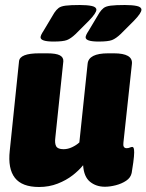

<svg xmlns="http://www.w3.org/2000/svg" viewBox="-20 -738 585 767"><path d="M136 9Q68 9 39.5 -27.5Q11 -64 19 -136L56 -493Q59 -525 137 -525H168Q204 -525 219 -517Q234 -509 233 -493L201 -188Q198 -165 204.5 -153.5Q211 -142 234 -142Q251 -142 268 -150Q285 -158 297 -169L330 -483Q334 -525 412 -525H435Q511 -525 507 -483L473 -168Q470 -146 486 -146Q493 -146 498.5 -148.5Q504 -151 509 -151Q512 -151 514 -146.5Q516 -142 516 -129Q516 -116 512.5 -89.5Q509 -63 506 -47Q502 -28 484 -16Q466 -4 442.5 2Q419 8 399 8Q364 8 339.5 -12Q315 -32 312 -78Q296 -58 270.5 -38Q245 -18 210.5 -4.5Q176 9 136 9ZM194 -572Q142 -572 142 -589Q142 -597 154 -615L197 -687Q205 -699 214 -706Q223 -713 242.5 -715.5Q262 -718 299 -718Q329 -718 347 -714Q365 -710 365 -699Q365 -686 335 -655L282 -602Q263 -584 247.5 -578Q232 -572 194 -572ZM374 -572Q322 -572 322 -589Q322 -597 334 -615L377 -687Q385 -699 394 -706Q403 -713 422.5 -715.5Q442 -718 479 -718Q509 -718 527 -714Q545 -710 545 -699Q545 -686 515 -655L462 -602Q443 -584 427.5 -578Q412 -572 374 -572Z"/></svg>

Font: Asap Semi Condensed Semi Condensed Black
Style: Italic
Weight: 900
Width: 4
Italic angle: -6°
Designer: Pablo Cosgaya
Foundry: Omnibus-Type
Version: Version 3.001; ttfautohint (v1.8.4.7-5d5b)